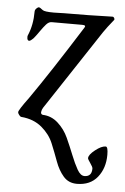

<svg xmlns="http://www.w3.org/2000/svg" viewBox="-50 -453 476 730"><g transform="rotate(5 188.5 -88.0)"><path d="M297 208Q325 208 325 177Q325 171 315 157Q305 143 305 139Q305 126 328.5 107.5Q352 89 368 89Q377 89 377 120Q377 171 349.5 205.5Q322 240 271 240Q239 240 219.5 217.5Q200 195 188 162Q176 129 162 95Q148 61 117 35Q86 9 39 5Q35 5 30 -1.5Q25 -8 25 -12Q25 -20 62 -70Q136 -176 248 -354Q255 -364 239 -364H122Q117 -364 112 -361.5Q107 -359 101.5 -353Q96 -347 92 -341.5Q88 -336 81 -326.5Q74 -317 70 -311Q69 -310 65 -304.5Q61 -299 58 -296Q55 -293 50.5 -289.5Q46 -286 43 -286Q37 -286 35.5 -294Q34 -302 37 -308Q54 -348 54 -398Q54 -405 59.5 -410.5Q65 -416 69 -416Q73 -416 84 -407Q91 -401 127 -401Q135 -401 148 -401.5Q161 -402 165 -402Q260 -402 351 -405Q355 -405 357.5 -400.5Q360 -396 358 -393Q332 -361 320 -343L118 -37Q113 -29 112 -20.5Q111 -12 119 -10Q152 -9 177.5 14Q203 37 217.5 69Q232 101 244.5 132.5Q257 164 269.5 186Q282 208 297 208Z"/></g></svg>

Font: EB Garamond SC 12
Style: Regular
Weight: 400
Version: Version 0.016 ; ttfautohint (v0.97) -l 8 -r 50 -G 200 -x 0 -